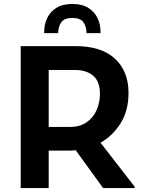

<svg xmlns="http://www.w3.org/2000/svg" viewBox="-20 -954 734 974"><path d="M85 0V-720H364Q494 -720 563 -656.5Q632 -593 632 -482Q632 -393 592 -329Q552 -265 490 -230L663 -7V0H503L364 -192Q349 -190 334 -190H227V0ZM362 -599H227V-310H334Q386 -310 420 -334Q454 -358 470.5 -396.5Q487 -435 487 -478Q487 -541 452.5 -570Q418 -599 362 -599ZM347 -934Q397 -934 429 -913.5Q461 -893 476 -859.5Q491 -826 490 -786H419Q418 -822 402 -842.5Q386 -863 347 -863Q308 -863 292 -842.5Q276 -822 275 -786H204Q203 -826 218 -859.5Q233 -893 265 -913.5Q297 -934 347 -934Z"/></svg>

Font: Kufam SemiBold
Style: Regular
Weight: 600
Designer: Wael Morcos, Artur Schmal
Foundry: Original Type
Version: Version 1.300; ttfautohint (v1.8.3)